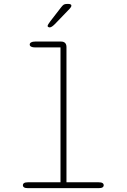

<svg xmlns="http://www.w3.org/2000/svg" viewBox="-20 -978 659 998"><path d="M125.5 0Q111.5 0 105.2 -4Q99 -8 99 -15Q99 -22.5 105.2 -26.5Q111.5 -30.5 125.5 -30.5H294.5V-731.5H163Q149 -731.5 141.8 -735.5Q134.5 -739.5 134.5 -746.5Q134.5 -753.5 141.8 -757.8Q149 -762 163 -762H297Q311 -762 318.2 -754.8Q325.5 -747.5 325.5 -733.5V-30.5H492.5Q506.5 -30.5 512.8 -26.5Q519 -22.5 519 -15Q519 -8 512.8 -4Q506.5 0 492.5 0ZM237.5 -835.5Q235.5 -835.5 231.5 -837.2Q227.5 -839 227.5 -843Q227.5 -849 242 -868L298.5 -941Q305.5 -950 311.2 -953.8Q317 -957.5 328 -957.5H336Q342 -957.5 346.5 -955.5Q351 -953.5 351 -949Q351 -941.5 342 -932.5L265.5 -853Q257.5 -845 250.5 -840.2Q243.5 -835.5 237.5 -835.5Z"/></svg>

Font: Sono ExtraLight
Style: Regular
Weight: 200
Designer: Tyler Finck
Foundry: Tyler Finck
Version: Version 2.112